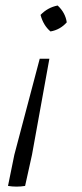

<svg xmlns="http://www.w3.org/2000/svg" viewBox="-20 -503 299 696"><path d="M163 -389Q137 -411 127 -449Q153 -476 189 -483Q217 -457 222 -422Q198 -395 163 -389ZM9 171 32 58 124 -290H159L96 58L71 171Q40 176 9 171Z"/></svg>

Font: Piazzolla Light
Style: Italic
Weight: 300
Italic angle: -11.3°
Designer: Juan Pablo del Peral
Foundry: Huerta Tipografica
Version: Version 1.330